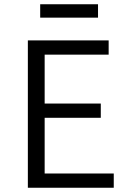

<svg xmlns="http://www.w3.org/2000/svg" viewBox="-20 -883 600 903"><path d="M111 0V-693H491V-626H190V-396H454V-329H190V-67H515V0ZM169 -800V-863H441V-800Z"/></svg>

Font: Ubuntu Sans Mono
Style: Regular
Weight: 400
Monospace: yes
Designer: Dalton Maag Ltd
Foundry: Dalton Maag Ltd
Version: Version 1.006